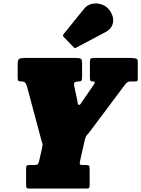

<svg xmlns="http://www.w3.org/2000/svg" viewBox="-20 -1083 812 1103"><path d="M130 -18V-112Q130 -126.5 133 -130.8Q136 -135 150 -135H178Q193 -135 197.2 -140Q201.5 -145 205 -159.5L221.5 -231.5Q226 -250.5 223.2 -259.2Q220.5 -268 217 -280.5L133.5 -592Q127 -605.5 122.2 -610.2Q117.5 -615 106 -615H103Q87.5 -615 84.5 -620Q81.5 -625 81.5 -640.5V-715Q81.5 -738.5 90 -744.2Q98.5 -750 120 -750H417Q436 -750 443.8 -745.8Q451.5 -741.5 451.5 -721V-638.5Q451.5 -623.5 447.2 -619.2Q443 -615 433.5 -615H431Q416 -615 409.5 -610.2Q403 -605.5 406.5 -588L423.5 -508Q426 -496 427 -488.2Q428 -480.5 434.5 -480.5Q440 -480.5 444 -487.2Q448 -494 459 -510L514.5 -590Q525 -605 524.2 -610Q523.5 -615 515 -615H511.5Q503.5 -615 500 -618.8Q496.5 -622.5 496.5 -641.5V-725Q496.5 -742 500.8 -746Q505 -750 521.5 -750H732Q745 -750 758.2 -747.5Q771.5 -745 771.5 -730.5V-628.5Q771.5 -619 767.2 -617Q763 -615 753 -615H725Q711.5 -615 696 -594L498 -329.5Q489 -317 480.2 -308Q471.5 -299 466.5 -276.5L440 -158.5Q437 -145 439 -140Q441 -135 455 -135H474.5Q489 -135 492 -130.2Q495 -125.5 495 -110.5V-19.5Q495 -8 492.2 -4Q489.5 0 478 0H146Q136 0 133 -3.5Q130 -7 130 -18ZM604.5 -1030Q634.5 -993 629.5 -956Q624.5 -919 586 -898.5L418 -809.5Q412.5 -806 409.5 -807Q406.5 -808 402.5 -812.5L346 -870.5Q337.5 -879.5 346.5 -888.5L463.5 -1033Q481.5 -1055 508.2 -1060.8Q535 -1066.5 561.5 -1058.2Q588 -1050 604.5 -1030Z"/></svg>

Font: Besley* Condensed Fatface
Style: Italic
Weight: 900
Width: 3
Italic angle: -13°
Designer: Owen Earl
Foundry: indestructible type*
Version: Version 3.000; ttfautohint (v1.8.3)